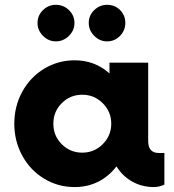

<svg xmlns="http://www.w3.org/2000/svg" viewBox="-20 -757 712 787"><path d="M209 -587.4Q178.7 -587.4 156.2 -610.1Q133.8 -632.8 133.8 -662.6Q133.8 -693.8 156.2 -715.6Q178.7 -737.3 209 -737.3Q240.2 -737.3 262.7 -715.6Q285.2 -693.8 285.2 -662.6Q285.2 -632.3 262.5 -609.9Q239.7 -587.4 209 -587.4ZM418.9 -587.4Q388.7 -587.4 366.2 -610.1Q343.8 -632.8 343.8 -662.6Q343.8 -693.8 366.2 -715.6Q388.7 -737.3 418.9 -737.3Q450.7 -737.3 472.2 -715.8Q493.7 -694.3 493.7 -662.6Q493.7 -632.3 471.9 -609.9Q450.2 -587.4 418.9 -587.4ZM631.3 -129.9H653.8V0Q631.3 9.8 611.3 9.8Q562 9.8 521.7 -12.9Q481.4 -35.6 457.5 -75.2Q426.8 -34.7 383.1 -12.5Q339.4 9.8 286.1 9.8Q217.8 9.8 160.9 -24.7Q104 -59.1 71.3 -118.9Q38.6 -178.7 38.6 -250Q38.6 -321.3 71.3 -381.1Q104 -440.9 160.9 -475.3Q217.8 -509.8 286.1 -509.8Q368.7 -509.8 428.7 -456.1V-500H587.4V-178.7Q587.4 -129.9 631.3 -129.9ZM317.4 -131.3Q366.2 -131.3 401.1 -166Q436 -200.7 436 -250Q436 -299.3 401.1 -334Q366.2 -368.7 317.4 -368.7Q267.6 -368.7 233.2 -334.2Q198.7 -299.8 198.7 -250Q198.7 -200.2 233.2 -165.8Q267.6 -131.3 317.4 -131.3Z"/></svg>

Font: Now
Style: Bold
Weight: 700
Designer: Alfredo Marco Pradil
Foundry: Alfredo Marco Pradil
Version: Version 1.002;PS 001.002;hotconv 1.0.88;makeotf.lib2.5.64775